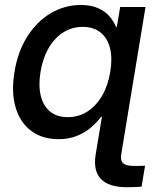

<svg xmlns="http://www.w3.org/2000/svg" viewBox="-20 -558 635 784"><path d="M498.5 206.5Q424.3 206.5 392.1 172.9Q359.9 139.2 370.6 72.8L397.9 -91.8H502L475.1 71.8Q470.7 97.2 482.9 108.4Q495.1 119.6 528.3 119.6Q537.1 119.6 550.3 119.4Q563.5 119.1 572.3 118.7L558.1 204.1Q547.4 205.1 532.2 205.8Q517.1 206.5 498.5 206.5ZM219.2 10.3Q152.3 10.3 107.2 -23.7Q62 -57.6 43.7 -119.4Q25.4 -181.2 39.1 -264.2Q52.7 -348.1 91.8 -409.4Q130.9 -470.7 187.5 -504.2Q244.1 -537.6 310.1 -537.6Q351.1 -537.6 379.6 -525.1Q408.2 -512.7 426.3 -492.2Q444.3 -471.7 453.6 -448.2H457L470.7 -529.3H574.2L486.8 0H383.8L397.5 -81.1H392.6Q374.5 -56.6 349.6 -35.9Q324.7 -15.1 292.2 -2.4Q259.8 10.3 219.2 10.3ZM256.3 -79.6Q301.3 -79.6 337.2 -102.8Q373 -126 397.2 -167.7Q421.4 -209.5 430.2 -264.6Q439.5 -320.3 429.2 -361.3Q418.9 -402.3 390.6 -425.3Q362.3 -448.2 317.4 -448.2Q273.4 -448.2 238 -425.5Q202.6 -402.8 178.7 -361.8Q154.8 -320.8 145.5 -264.6Q136.2 -208.5 146.5 -166.7Q156.7 -125 184.8 -102.3Q212.9 -79.6 256.3 -79.6Z"/></svg>

Font: Inter 24pt Medium
Style: Italic
Weight: 500
Italic angle: -9.3988°
Designer: Rasmus Andersson
Foundry: rsms
Version: Version 4.001;git-66647c0bb